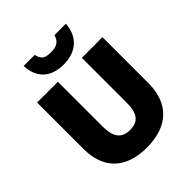

<svg xmlns="http://www.w3.org/2000/svg" viewBox="-256 -1155 1269 1269"><g transform="rotate(-45 378.5 -520.0)"><path d="M576 -999H469C455 -947 420 -935 377 -935C322 -935 298 -943 284 -999H181C186 -887 250 -818 377 -818C498 -818 569 -890 576 -999ZM684 -335V-765H491V-347C491 -245 458 -202 379 -202C305 -202 267 -245 267 -346V-765H73V-331C73 -146 179 -41 376 -41C582 -41 684 -155 684 -335Z"/></g></svg>

Font: Noto Sans Tamil UI Black
Style: Regular
Weight: 900
Designer: Jelle Bosma - Monotype Design Team
Foundry: Monotype Imaging Inc.
Version: Version 2.004